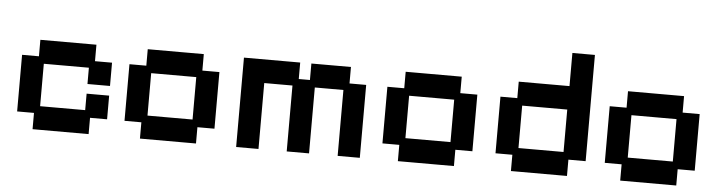

<svg xmlns="http://www.w3.org/2000/svg" viewBox="-43 -818 3786 1010"><g transform="rotate(5 1850.0 -312.5)"><path d="M150 11V-75H61V-374H150V-461H446V-374H536V-251H417V-337H179V-113H417V-200H536V-75H446V11Z M717 11V-75H628V-374H717V-461H1013V-374H1103V-75H1013V11ZM746 -113H984V-337H746Z M1225 11V-461H1522V-374H1581V-461H1790V-374H1878V11H1761V-337H1610V11H1492V-337H1343V11Z M2079 11V-75H1990V-374H2079V-461H2375V-374H2465V-75H2375V11ZM2108 -113H2346V-337H2108Z M2676 11V-75H2587V-374H2676V-461H2944V-636H3063V-75H2972V11ZM2705 -113H2943V-337H2705Z M3253 11V-75H3164V-374H3253V-461H3549V-374H3639V-75H3549V11ZM3282 -113H3520V-337H3282Z"/></g></svg>

Font: Pixelify Sans SemiBold
Style: Regular
Weight: 600
Designer: Stefie Justprince
Foundry: Typecalism Foundryline
Version: Version 1.000